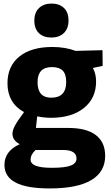

<svg xmlns="http://www.w3.org/2000/svg" viewBox="-20 -815 622 1079"><path d="M363 -96Q466 -96 518.5 -56Q571 -16 571 61Q571 151 492.5 197.5Q414 244 259 244Q131 244 68 211Q5 178 5 112Q5 34 91 -5Q50 -26 50 -64Q50 -82 63.5 -108Q77 -134 115 -185Q69 -210 45.5 -251Q22 -292 22 -347Q22 -443 88.5 -497Q155 -551 274 -551Q347 -551 405 -529L556 -533L557 -445L502 -433Q520 -400 520 -357Q520 -263 451.5 -208Q383 -153 267 -153Q229 -153 189 -161L182 -96ZM191 -353Q191 -266 268 -266Q352 -266 352 -354Q352 -398 332.5 -418Q313 -438 272 -438Q191 -438 191 -353ZM410 76Q410 52 391 40Q372 28 337 28H180Q152 53 152 82Q152 105 181 116.5Q210 128 272 128Q345 128 377.5 115.5Q410 103 410 76ZM173 -699Q173 -745 199.5 -770Q226 -795 270 -795Q313 -795 339 -770.5Q365 -746 365 -700Q365 -654 338.5 -629Q312 -604 269 -604Q225 -604 199 -628.5Q173 -653 173 -699Z"/></svg>

Font: Bitter Pro ExtraBold
Style: Regular
Weight: 800
Designer: Sol Matas, and Bitter project Authors
Foundry: Sol Matas
Version: Version 1.010